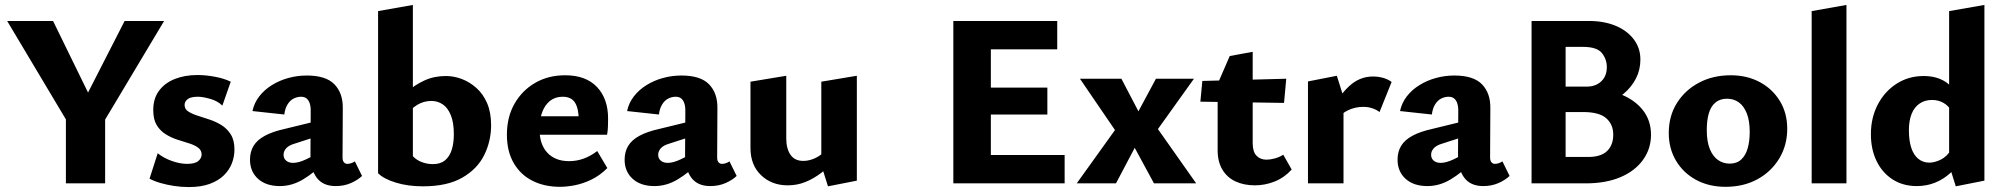

<svg xmlns="http://www.w3.org/2000/svg" viewBox="-20 -743 8117 778"><path d="M268 -224 9 -658H195L369 -302ZM247 0V-314H406V0ZM386 -225 303 -302 485 -658H645Z M745 15Q715 15 685.5 10.5Q656 6 630 -1.5Q604 -9 586 -19L619 -122Q644 -102 677 -90.5Q710 -79 738 -79Q770 -79 783.5 -90.5Q797 -102 797 -117Q797 -134 783 -144.5Q769 -155 746.5 -162Q724 -169 699 -177Q674 -185 651.5 -199Q629 -213 615 -236Q601 -259 601 -297Q601 -344 624.5 -375.5Q648 -407 688.5 -423Q729 -439 780 -439Q814 -439 851 -432Q888 -425 915 -412L881 -315Q862 -334 831.5 -342.5Q801 -351 783 -351Q752 -351 740 -341Q728 -331 728 -318Q728 -301 742.5 -291.5Q757 -282 780 -274.5Q803 -267 829 -258.5Q855 -250 877.5 -236Q900 -222 915 -198.5Q930 -175 930 -137Q930 -108 919.5 -81Q909 -54 887 -32.5Q865 -11 830 2Q795 15 745 15Z M1340 11Q1288 11 1262.5 -24Q1237 -59 1238 -123L1239 -283Q1240 -304 1236.5 -319Q1233 -334 1224 -342.5Q1215 -351 1200 -351Q1185 -351 1170.5 -344Q1156 -337 1145.5 -320.5Q1135 -304 1132 -279L1003 -293Q1010 -326 1030.5 -352.5Q1051 -379 1081.5 -398Q1112 -417 1148.5 -427Q1185 -437 1223 -437Q1301 -437 1335.5 -401Q1370 -365 1369 -304L1368 -104Q1368 -92 1373.5 -85.5Q1379 -79 1387 -79Q1395 -79 1402.5 -81.5Q1410 -84 1418 -89L1447 -30Q1429 -13 1401.5 -1Q1374 11 1340 11ZM1114 11Q1058 11 1025.5 -18.5Q993 -48 993 -96Q993 -128 1007.5 -152Q1022 -176 1053.5 -193Q1085 -210 1135 -221L1299 -261L1304 -203L1174 -161Q1150 -154 1139.5 -142Q1129 -130 1129 -116Q1129 -101 1139.5 -92Q1150 -83 1168 -83Q1190 -83 1220.5 -97.5Q1251 -112 1288 -132L1297 -87Q1253 -43 1208 -16Q1163 11 1114 11Z M1694 12Q1633 12 1584 -3Q1535 -18 1512 -41L1653 -110Q1668 -94 1689.5 -86Q1711 -78 1734 -78Q1765 -78 1783.5 -93.5Q1802 -109 1810.5 -136Q1819 -163 1819 -199Q1819 -247 1806.5 -277Q1794 -307 1773.5 -320.5Q1753 -334 1728 -334Q1697 -334 1670.5 -318Q1644 -302 1624 -272L1578 -315Q1600 -345 1630.5 -372Q1661 -399 1700 -417Q1739 -435 1787 -435Q1819 -435 1851 -423Q1883 -411 1910.5 -386.5Q1938 -362 1954 -324.5Q1970 -287 1970 -236Q1970 -171 1942 -114.5Q1914 -58 1853 -23Q1792 12 1694 12ZM1512 -41V-698L1653 -723V-110Z M2249 14Q2186 14 2137.5 -10.5Q2089 -35 2061.5 -82.5Q2034 -130 2034 -197Q2034 -269 2065 -323Q2096 -377 2149 -407.5Q2202 -438 2270 -438Q2354 -438 2399 -390.5Q2444 -343 2444 -263Q2444 -248 2443.5 -231Q2443 -214 2440 -197H2325V-257Q2325 -303 2310 -327Q2295 -351 2260 -351Q2230 -351 2209 -334.5Q2188 -318 2177 -288.5Q2166 -259 2166 -221Q2166 -158 2198 -124Q2230 -90 2286 -90Q2317 -90 2345.5 -100.5Q2374 -111 2400 -131L2441 -62Q2411 -32 2377 -15.5Q2343 1 2310 7.5Q2277 14 2249 14ZM2101 -197 2117 -272H2431V-197Z M2858 11Q2806 11 2780.5 -24Q2755 -59 2756 -123L2757 -283Q2758 -304 2754.5 -319Q2751 -334 2742 -342.5Q2733 -351 2718 -351Q2703 -351 2688.5 -344Q2674 -337 2663.5 -320.5Q2653 -304 2650 -279L2521 -293Q2528 -326 2548.5 -352.5Q2569 -379 2599.5 -398Q2630 -417 2666.5 -427Q2703 -437 2741 -437Q2819 -437 2853.5 -401Q2888 -365 2887 -304L2886 -104Q2886 -92 2891.5 -85.5Q2897 -79 2905 -79Q2913 -79 2920.5 -81.5Q2928 -84 2936 -89L2965 -30Q2947 -13 2919.5 -1Q2892 11 2858 11ZM2632 11Q2576 11 2543.5 -18.5Q2511 -48 2511 -96Q2511 -128 2525.5 -152Q2540 -176 2571.5 -193Q2603 -210 2653 -221L2817 -261L2822 -203L2692 -161Q2668 -154 2657.5 -142Q2647 -130 2647 -116Q2647 -101 2657.5 -92Q2668 -83 2686 -83Q2708 -83 2738.5 -97.5Q2769 -112 2806 -132L2815 -87Q2771 -43 2726 -16Q2681 11 2632 11Z M3172 8Q3107 8 3064 -33Q3021 -74 3021 -143V-412L3166 -436V-182Q3166 -141 3183 -116Q3200 -91 3235 -91Q3252 -91 3270 -97Q3288 -103 3304 -114.5Q3320 -126 3331 -142L3368 -101Q3340 -67 3308.5 -43Q3277 -19 3243.5 -5.5Q3210 8 3172 8ZM3335 12 3308 -74V-412L3452 -436V-11Z M4294 0H3843V-658H4264V-543H3995V-115H4294ZM3891 -279V-388H4224V-279Z M4343 0 4498 -216 4356 -424H4524L4593 -292L4664 -424H4818L4672 -220L4827 0H4656L4578 -144L4502 0Z M5065 8Q5020 8 4986 -8Q4952 -24 4933 -56Q4914 -88 4914 -134V-403L4963 -516L5056 -533V-163Q5056 -128 5071.5 -112Q5087 -96 5112 -96Q5127 -96 5145.5 -101Q5164 -106 5180 -116L5214 -56Q5184 -23 5145 -7.5Q5106 8 5065 8ZM5183 -326 4844 -331 4852 -415 5192 -424Z M5280 0V-413L5397 -436L5424 -350V0ZM5395 -255 5371 -286Q5404 -354 5446.5 -393.5Q5489 -433 5543 -433Q5565 -433 5584.5 -427.5Q5604 -422 5619 -411L5570 -289Q5557 -299 5540 -304.5Q5523 -310 5504 -310Q5472 -310 5443 -296.5Q5414 -283 5395 -255Z M5990 11Q5938 11 5912.5 -24Q5887 -59 5888 -123L5889 -283Q5890 -304 5886.5 -319Q5883 -334 5874 -342.5Q5865 -351 5850 -351Q5835 -351 5820.5 -344Q5806 -337 5795.5 -320.5Q5785 -304 5782 -279L5653 -293Q5660 -326 5680.5 -352.5Q5701 -379 5731.5 -398Q5762 -417 5798.5 -427Q5835 -437 5873 -437Q5951 -437 5985.5 -401Q6020 -365 6019 -304L6018 -104Q6018 -92 6023.5 -85.5Q6029 -79 6037 -79Q6045 -79 6052.5 -81.5Q6060 -84 6068 -89L6097 -30Q6079 -13 6051.5 -1Q6024 11 5990 11ZM5764 11Q5708 11 5675.5 -18.5Q5643 -48 5643 -96Q5643 -128 5657.5 -152Q5672 -176 5703.5 -193Q5735 -210 5785 -221L5949 -261L5954 -203L5824 -161Q5800 -154 5789.5 -142Q5779 -130 5779 -116Q5779 -101 5789.5 -92Q5800 -83 5818 -83Q5840 -83 5870.5 -97.5Q5901 -112 5938 -132L5947 -87Q5903 -43 5858 -16Q5813 11 5764 11Z M6405 -307 6420 -383Q6493 -383 6549.5 -360Q6606 -337 6638 -295.5Q6670 -254 6670 -197Q6670 -140 6637.5 -95Q6605 -50 6546 -25Q6487 0 6405 0H6186V-658H6419Q6479 -658 6525.5 -639Q6572 -620 6599.5 -584.5Q6627 -549 6627 -502Q6627 -460 6609 -425Q6591 -390 6559.5 -363.5Q6528 -337 6488.5 -322Q6449 -307 6405 -307ZM6287 -392H6409Q6446 -392 6468.5 -413.5Q6491 -435 6491 -471Q6491 -503 6471 -528Q6451 -553 6395 -553H6324V-107H6416Q6467 -107 6492 -131Q6517 -155 6517 -197Q6517 -239 6488.5 -264Q6460 -289 6395 -289H6287Z M6972 14Q6905 14 6853 -14Q6801 -42 6771.5 -91.5Q6742 -141 6742 -204Q6742 -273 6775 -325.5Q6808 -378 6864.5 -408Q6921 -438 6993 -438Q7059 -438 7110.5 -410.5Q7162 -383 7192 -334Q7222 -285 7222 -221Q7222 -154 7189.5 -100.5Q7157 -47 7101 -16.5Q7045 14 6972 14ZM6989 -80Q7018 -80 7036 -97Q7054 -114 7062 -143Q7070 -172 7070 -208Q7070 -254 7058 -284Q7046 -314 7025.5 -328.5Q7005 -343 6978 -343Q6949 -343 6930.5 -327Q6912 -311 6904 -283Q6896 -255 6896 -216Q6896 -170 6908 -140Q6920 -110 6941 -95Q6962 -80 6989 -80Z M7321 0V-698L7462 -723V0Z M7747 11Q7691 11 7649 -16Q7607 -43 7584 -90.5Q7561 -138 7561 -199Q7561 -266 7589 -319.5Q7617 -373 7665.5 -404Q7714 -435 7775 -435Q7811 -435 7839 -424Q7867 -413 7886.5 -392Q7906 -371 7916 -343L7889 -292Q7875 -315 7854.5 -326.5Q7834 -338 7809 -338Q7780 -338 7758.5 -323.5Q7737 -309 7726 -281.5Q7715 -254 7715 -215Q7715 -174 7724.5 -144.5Q7734 -115 7753 -99.5Q7772 -84 7798 -84Q7819 -84 7844 -96Q7869 -108 7888 -139L7931 -101Q7910 -67 7883 -42Q7856 -17 7821.5 -3Q7787 11 7747 11ZM7905 12 7878 -74V-698L8021 -723V-11Z"/></svg>

Font: Ysabeau ExtraBold
Style: Regular
Weight: 800
Designer: Christian Thalmann (Catharsis Fonts)
Version: Version 2.002